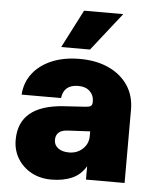

<svg xmlns="http://www.w3.org/2000/svg" viewBox="-53 -769 667 827"><g transform="rotate(5 281.0 -355.5)"><path d="M446.5 -724 317 -559.5H192.5L277 -724ZM515.5 -317V0H348.5V-58Q327 -20.5 289 -3.8Q251 13 199.5 13Q151 13 113.2 -7.5Q75.5 -28 53.8 -63.5Q32 -99 32 -144.5Q32 -294 226.5 -306.5L320.5 -312.5Q336 -313.5 342.2 -318.2Q348.5 -323 348.5 -334.5V-339.5Q348.5 -364.5 330.5 -381.8Q312.5 -399 281 -399Q218 -399 211 -340.5H40.5Q44 -393.5 74.5 -432.8Q105 -472 157 -493.8Q209 -515.5 277 -515.5Q349 -515.5 402.5 -490.8Q456 -466 485.8 -421.5Q515.5 -377 515.5 -317ZM200.5 -158.5Q200.5 -136.5 218.2 -123.2Q236 -110 265 -110Q300.5 -110 324.5 -132.5Q348.5 -155 348.5 -188.5V-208.5L252 -203.5Q200.5 -201 200.5 -158.5Z"/></g></svg>

Font: Overused Grotesk ExtraBold
Style: Regular
Weight: 800
Version: Version 0.004